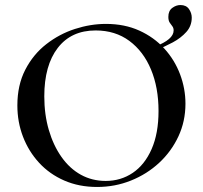

<svg xmlns="http://www.w3.org/2000/svg" viewBox="-20 -731 806 763"><path d="M366 12Q294 12 235.5 -13.5Q177 -39 135.5 -84Q94 -129 71.5 -187.5Q49 -246 49 -312Q49 -393 80.5 -454Q112 -515 164 -555.5Q216 -596 278 -616Q340 -636 401 -636Q475 -636 533.5 -609.5Q592 -583 633 -538Q674 -493 695.5 -436Q717 -379 717 -319Q717 -249 689 -189Q661 -129 612.5 -84Q564 -39 500.5 -13.5Q437 12 366 12ZM400 -12Q460 -12 507.5 -44Q555 -76 582.5 -138.5Q610 -201 610 -290Q610 -383 580 -455Q550 -527 494 -568.5Q438 -610 360 -610Q263 -610 209.5 -540.5Q156 -471 156 -348Q156 -276 174 -214.5Q192 -153 224.5 -107Q257 -61 301.5 -36.5Q346 -12 400 -12ZM600 -532 596 -546Q670 -574 670 -610Q670 -620 665 -626.5Q660 -633 654.5 -641Q649 -649 649 -664Q649 -688 664.5 -699.5Q680 -711 697 -711Q720 -711 731 -695Q742 -679 742 -661Q742 -628 720.5 -604Q699 -580 666.5 -562.5Q634 -545 600 -532Z"/></svg>

Font: Cormorant Light SemiBold
Style: Regular
Weight: 600
Version: Version 4.000